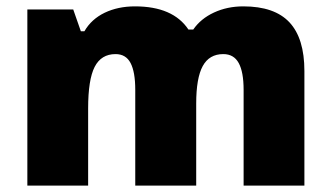

<svg xmlns="http://www.w3.org/2000/svg" viewBox="-20 -583 1040 603"><path d="M745.1 0V-300.8Q745.1 -356.9 729.7 -385Q714.4 -413.1 681.2 -413.1Q637.2 -413.1 616.7 -375.5Q596.2 -337.9 596.2 -257.8V0H404.8V-300.8Q404.8 -356.9 390.1 -385Q375.5 -413.1 342.8 -413.1Q297.9 -413.1 277.3 -373Q256.8 -333 256.8 -242.2V0H65.9V-553.2H210L233.9 -484.9H245.1Q267.1 -522.9 308.8 -543Q350.6 -563 403.8 -563Q523.4 -563 571.8 -490.2H586.9Q610.4 -524.4 652.1 -543.7Q693.8 -563 744.1 -563Q842.3 -563 889.2 -512.7Q936 -462.4 936 -359.9V0Z"/></svg>

Font: OpenSansExtrabold
Style: Regular
Weight: 800
Foundry: Ascender Corporation
Version: Version 1.10